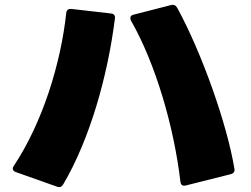

<svg xmlns="http://www.w3.org/2000/svg" viewBox="-20 -755 1040 797"><path d="M751 15 938 -32C950 -35 955 -43 953 -55C923 -237 820 -531 716 -722C710 -733 701 -737 690 -734L534 -694C525 -692 521 -687 521 -680C521 -677 522 -673 524 -669C625 -492 702 -231 729 0C731 13 738 18 751 15ZM45 -41 217 20C228 24 236 21 242 11C352 -175 427 -438 457 -678C459 -690 453 -698 441 -699L276 -718C264 -719 256 -713 255 -701C232 -489 156 -245 37 -66C34 -62 33 -58 33 -55C33 -49 37 -44 45 -41Z"/></svg>

Font: LINE Seed JP App_OTF ExtraBold
Style: Regular
Weight: 800
Designer: LINE & Fontrix & Fontworks
Version: Version 1.013